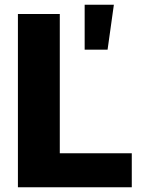

<svg xmlns="http://www.w3.org/2000/svg" viewBox="-20 -786 609 806"><path d="M533.2 0H55.2V-727.1H231V-142.6H533.2ZM431.6 -577.6H335.4V-766.1H458Z"/></svg>

Font: My Font
Style: Regular
Weight: 500
Designer: Rasmus Andersson
Foundry: rsms
Version: Version 0.001